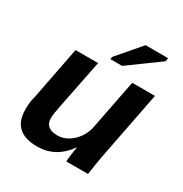

<svg xmlns="http://www.w3.org/2000/svg" viewBox="-172 -863 955 1003"><g transform="rotate(30 305.5 -362.0)"><path d="M114 -528H250L192 -238Q180 -178 180 -157Q180 -94 254 -94Q303 -94 345 -133Q388 -174 398 -232L456 -528H593L512 -113Q505 -75 494 0H363Q363 -8 367 -41Q371 -74 375 -90H373Q303 9 191 9Q42 9 42 -129Q42 -175 52 -209ZM366 -578H295L298 -593L418 -733H554L550 -712Z"/></g></svg>

Font: Libra Sans
Style: Bold Italic
Weight: 700
Italic angle: -12°
Foundry: Context Ltd
Version: Version 1.002